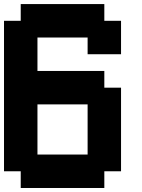

<svg xmlns="http://www.w3.org/2000/svg" viewBox="-20 -937 707 957"><path d="M0 -83.3V-833.3H83.3V-916.7H500V-833.3H583.3V-666.7H416.7V-750H166.7V-583.3H500V-500H583.3V-83.3H500V0H83.3V-83.3ZM166.7 -166.7H416.7V-416.7H166.7Z"/></svg>

Font: Galmuri11 Bold
Style: Regular
Weight: 700
Designer: Lee Minseo (quiple)
Version: Version 2.397;hotconv 1.1.1;makeotfexe 2.6.0 DEVELOPMENT